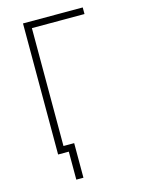

<svg xmlns="http://www.w3.org/2000/svg" viewBox="-131 -809 763 1040"><g transform="rotate(-15 250.0 -289.0)"><path d="M164 157V0H104V-735H439V-698H144V-37H204V157Z"/></g></svg>

Font: Zed Sans Extralight
Style: Regular
Weight: 200
Designer: Belleve Invis
Foundry: Belleve Invis
Version: Version 1.0.0; ttfautohint (v1.8.4)